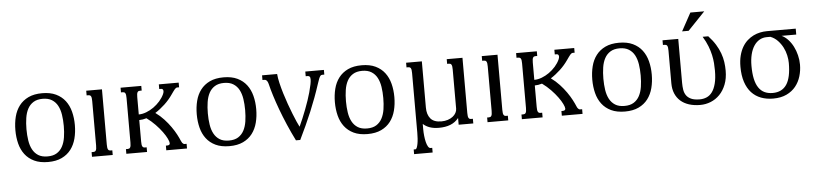

<svg xmlns="http://www.w3.org/2000/svg" viewBox="-50 -1009 6371 1501"><g transform="rotate(-5 3136.0 -258.5)"><path d="M58.6 -259.3Q58.6 -315.4 71 -364.5Q83.5 -413.6 111.3 -450.2Q139.2 -486.8 183.6 -508.1Q228 -529.3 292 -529.3Q355.5 -529.3 399.9 -508.1Q444.3 -486.8 472.2 -450.2Q500 -413.6 512.7 -364.5Q525.4 -315.4 525.4 -259.3Q525.4 -203.1 512.7 -154.1Q500 -105 472.2 -68.4Q444.3 -31.7 399.9 -10.5Q355.5 10.7 292 10.7Q228 10.7 183.6 -10.5Q139.2 -31.7 111.3 -68.4Q83.5 -105 71 -154.1Q58.6 -203.1 58.6 -259.3ZM145.5 -259.3Q145.5 -212.4 151.9 -171.1Q158.2 -129.9 174.6 -99.4Q190.9 -68.8 219.2 -51Q247.6 -33.2 292 -33.2Q336.4 -33.2 364.7 -51Q393.1 -68.8 409.4 -99.4Q425.8 -129.9 432.1 -171.1Q438.5 -212.4 438.5 -259.3Q438.5 -306.2 432.1 -347.4Q425.8 -388.7 409.4 -419.2Q393.1 -449.7 364.5 -467.5Q335.9 -485.4 292 -485.4Q248 -485.4 219.5 -467.5Q190.9 -449.7 174.6 -419.2Q158.2 -388.7 151.9 -347.4Q145.5 -306.2 145.5 -259.3Z M760.7 -518.6V-85Q760.7 -69.8 762.2 -60.5Q763.7 -51.3 767.1 -45.9Q770.5 -40.5 775.1 -38.6Q779.8 -36.6 786.6 -36.6H799.8V0H637.2V-36.6H650.9Q657.2 -36.6 662.1 -38.6Q667 -40.5 670.4 -45.9Q673.8 -51.3 675.3 -60.5Q676.8 -69.8 676.8 -85V-433.6Q676.8 -448.7 675.3 -458Q673.8 -467.3 670.4 -472.7Q667 -478 662.1 -480Q657.2 -481.9 650.9 -481.9H637.2V-518.6Z M1340.3 -63.5Q1344.2 -53.7 1348.4 -48.3Q1352.5 -43 1356.2 -40.3Q1359.9 -37.6 1363.3 -37.1Q1366.7 -36.6 1369.6 -36.6H1382.8V0H1220.2V-36.6H1229.5Q1252 -36.6 1252 -52.7Q1252 -64.9 1240.2 -89.4Q1228.5 -113.8 1207 -143.3Q1185.5 -172.9 1155 -204.6Q1124.5 -236.3 1087.4 -263.2Q1072.8 -258.8 1058.3 -256.3Q1043.9 -253.9 1030.3 -253.9V-85Q1030.3 -69.8 1031.7 -60.5Q1033.2 -51.3 1036.6 -45.9Q1040 -40.5 1044.7 -38.6Q1049.3 -36.6 1056.2 -36.6H1069.3V0H906.7V-36.6H920.4Q926.8 -36.6 931.6 -38.6Q936.5 -40.5 939.9 -45.9Q943.4 -51.3 944.8 -60.5Q946.3 -69.8 946.3 -85V-433.6Q946.3 -448.7 944.8 -458Q943.4 -467.3 939.9 -472.7Q936.5 -478 931.6 -480Q926.8 -481.9 920.4 -481.9H906.7V-518.6H1069.3V-481.9H1056.2Q1049.3 -481.9 1044.7 -480Q1040 -478 1036.6 -472.7Q1033.2 -467.3 1031.7 -458Q1030.3 -448.7 1030.3 -433.6V-297.9Q1059.1 -297.9 1089.6 -309.6Q1120.1 -321.3 1147.7 -340.8Q1175.3 -360.4 1197.8 -386Q1220.2 -411.6 1232.9 -439.5Q1238.8 -452.6 1238.8 -462.4Q1238.8 -472.2 1234.1 -477.1Q1229.5 -481.9 1222.2 -481.9H1207V-518.6H1362.8V-481.9H1348.6Q1343.3 -481.9 1338.6 -479.2Q1334 -476.6 1328.6 -470.5Q1323.2 -464.4 1315.9 -454.1Q1308.6 -443.8 1298.3 -429.2Q1285.2 -410.2 1269.5 -392.1Q1253.9 -374 1236.1 -357.4Q1218.3 -340.8 1199 -325.7Q1179.7 -310.5 1160.2 -298.3Q1196.8 -272 1226.3 -240Q1255.9 -208 1278.3 -175.8Q1300.8 -143.6 1316.2 -114.3Q1331.5 -85 1340.3 -63.5Z M1481.9 -259.3Q1481.9 -315.4 1494.4 -364.5Q1506.8 -413.6 1534.7 -450.2Q1562.5 -486.8 1606.9 -508.1Q1651.4 -529.3 1715.3 -529.3Q1778.8 -529.3 1823.2 -508.1Q1867.7 -486.8 1895.5 -450.2Q1923.3 -413.6 1936 -364.5Q1948.7 -315.4 1948.7 -259.3Q1948.7 -203.1 1936 -154.1Q1923.3 -105 1895.5 -68.4Q1867.7 -31.7 1823.2 -10.5Q1778.8 10.7 1715.3 10.7Q1651.4 10.7 1606.9 -10.5Q1562.5 -31.7 1534.7 -68.4Q1506.8 -105 1494.4 -154.1Q1481.9 -203.1 1481.9 -259.3ZM1568.8 -259.3Q1568.8 -212.4 1575.2 -171.1Q1581.5 -129.9 1597.9 -99.4Q1614.3 -68.8 1642.6 -51Q1670.9 -33.2 1715.3 -33.2Q1759.8 -33.2 1788.1 -51Q1816.4 -68.8 1832.8 -99.4Q1849.1 -129.9 1855.5 -171.1Q1861.8 -212.4 1861.8 -259.3Q1861.8 -306.2 1855.5 -347.4Q1849.1 -388.7 1832.8 -419.2Q1816.4 -449.7 1787.8 -467.5Q1759.3 -485.4 1715.3 -485.4Q1671.4 -485.4 1642.8 -467.5Q1614.3 -449.7 1597.9 -419.2Q1581.5 -388.7 1575.2 -347.4Q1568.8 -306.2 1568.8 -259.3Z M2270.5 10.7H2236.8Q2204.6 -53.7 2177 -117.9Q2149.4 -182.1 2127.4 -241.5Q2105.5 -300.8 2089.4 -352.3Q2073.2 -403.8 2064 -442.9Q2060.5 -457 2056.2 -465.1Q2051.8 -473.1 2046.9 -476.8Q2042 -480.5 2037.6 -481.2Q2033.2 -481.9 2030.3 -481.9H2017.1V-518.6H2135.3Q2137.7 -487.3 2147.2 -447Q2156.7 -406.7 2169.7 -364Q2182.6 -321.3 2198 -278.3Q2213.4 -235.4 2228 -198.5Q2242.7 -161.6 2254.9 -133.8Q2267.1 -106 2274.4 -92.8Q2287.6 -121.1 2301.8 -154.8Q2315.9 -188.5 2329.1 -223.1Q2342.3 -257.8 2353.8 -291.5Q2365.2 -325.2 2373 -353.5Q2383.3 -391.1 2387.9 -415Q2392.6 -439 2392.6 -453.1Q2392.6 -470.2 2387 -476.1Q2381.3 -481.9 2371.6 -481.9H2356.4V-518.6H2502.4V-481.9H2488.3Q2482.9 -481.9 2478.5 -480.5Q2474.1 -479 2469.5 -472.4Q2464.8 -465.8 2459.2 -452.1Q2453.6 -438.5 2445.8 -413.6Q2411.6 -308.1 2367.7 -202.9Q2323.7 -97.7 2270.5 10.7Z M2565.9 -259.3Q2565.9 -315.4 2578.4 -364.5Q2590.8 -413.6 2618.7 -450.2Q2646.5 -486.8 2690.9 -508.1Q2735.4 -529.3 2799.3 -529.3Q2862.8 -529.3 2907.2 -508.1Q2951.7 -486.8 2979.5 -450.2Q3007.3 -413.6 3020 -364.5Q3032.7 -315.4 3032.7 -259.3Q3032.7 -203.1 3020 -154.1Q3007.3 -105 2979.5 -68.4Q2951.7 -31.7 2907.2 -10.5Q2862.8 10.7 2799.3 10.7Q2735.4 10.7 2690.9 -10.5Q2646.5 -31.7 2618.7 -68.4Q2590.8 -105 2578.4 -154.1Q2565.9 -203.1 2565.9 -259.3ZM2652.8 -259.3Q2652.8 -212.4 2659.2 -171.1Q2665.5 -129.9 2681.9 -99.4Q2698.2 -68.8 2726.6 -51Q2754.9 -33.2 2799.3 -33.2Q2843.8 -33.2 2872.1 -51Q2900.4 -68.8 2916.7 -99.4Q2933.1 -129.9 2939.5 -171.1Q2945.8 -212.4 2945.8 -259.3Q2945.8 -306.2 2939.5 -347.4Q2933.1 -388.7 2916.7 -419.2Q2900.4 -449.7 2871.8 -467.5Q2843.3 -485.4 2799.3 -485.4Q2755.4 -485.4 2726.8 -467.5Q2698.2 -449.7 2681.9 -419.2Q2665.5 -388.7 2659.2 -347.4Q2652.8 -306.2 2652.8 -259.3Z M3235.4 10.7Q3235.4 36.1 3238.3 63Q3241.2 89.8 3246.6 111.8Q3252 133.8 3260.3 147.9Q3268.6 162.1 3279.8 162.1H3293V198.7H3147.5V162.1H3161.1Q3167.5 162.1 3172.4 150.4Q3177.2 138.7 3180.7 120.4Q3184.1 102.1 3185.5 79.6Q3187 57.1 3187 35.2V-433.6Q3187 -448.7 3185.5 -458Q3184.1 -467.3 3180.7 -472.7Q3177.2 -478 3172.4 -480Q3167.5 -481.9 3161.1 -481.9H3147.5V-518.6H3271V-155.8Q3271 -101.1 3297.6 -69.3Q3324.2 -37.6 3382.8 -37.6Q3410.6 -37.6 3433.3 -45.2Q3456.1 -52.7 3472.2 -65.2Q3488.3 -77.6 3497.1 -93.8Q3505.9 -109.9 3505.9 -127V-433.6Q3505.9 -448.7 3504.4 -458Q3502.9 -467.3 3499.5 -472.7Q3496.1 -478 3491.2 -480Q3486.3 -481.9 3480 -481.9H3466.3V-518.6H3589.8V-85Q3589.8 -69.8 3591.3 -60.5Q3592.8 -51.3 3596.2 -45.9Q3599.6 -40.5 3604.2 -38.6Q3608.9 -36.6 3615.7 -36.6H3629.4V0H3514.6V-52.7Q3487.8 -19.5 3449.2 -4.4Q3410.6 10.7 3359.4 10.7Q3318.8 10.7 3288.1 0.2Q3257.3 -10.3 3235.4 -30.8Z M3864.7 -518.6V-85Q3864.7 -69.8 3866.2 -60.5Q3867.7 -51.3 3871.1 -45.9Q3874.5 -40.5 3879.2 -38.6Q3883.8 -36.6 3890.6 -36.6H3903.8V0H3741.2V-36.6H3754.9Q3761.2 -36.6 3766.1 -38.6Q3771 -40.5 3774.4 -45.9Q3777.8 -51.3 3779.3 -60.5Q3780.8 -69.8 3780.8 -85V-433.6Q3780.8 -448.7 3779.3 -458Q3777.8 -467.3 3774.4 -472.7Q3771 -478 3766.1 -480Q3761.2 -481.9 3754.9 -481.9H3741.2V-518.6Z M4444.3 -63.5Q4448.2 -53.7 4452.4 -48.3Q4456.5 -43 4460.2 -40.3Q4463.9 -37.6 4467.3 -37.1Q4470.7 -36.6 4473.6 -36.6H4486.8V0H4324.2V-36.6H4333.5Q4356 -36.6 4356 -52.7Q4356 -64.9 4344.2 -89.4Q4332.5 -113.8 4311 -143.3Q4289.6 -172.9 4259 -204.6Q4228.5 -236.3 4191.4 -263.2Q4176.8 -258.8 4162.4 -256.3Q4147.9 -253.9 4134.3 -253.9V-85Q4134.3 -69.8 4135.7 -60.5Q4137.2 -51.3 4140.6 -45.9Q4144 -40.5 4148.7 -38.6Q4153.3 -36.6 4160.2 -36.6H4173.3V0H4010.7V-36.6H4024.4Q4030.8 -36.6 4035.6 -38.6Q4040.5 -40.5 4043.9 -45.9Q4047.4 -51.3 4048.8 -60.5Q4050.3 -69.8 4050.3 -85V-433.6Q4050.3 -448.7 4048.8 -458Q4047.4 -467.3 4043.9 -472.7Q4040.5 -478 4035.6 -480Q4030.8 -481.9 4024.4 -481.9H4010.7V-518.6H4173.3V-481.9H4160.2Q4153.3 -481.9 4148.7 -480Q4144 -478 4140.6 -472.7Q4137.2 -467.3 4135.7 -458Q4134.3 -448.7 4134.3 -433.6V-297.9Q4163.1 -297.9 4193.6 -309.6Q4224.1 -321.3 4251.7 -340.8Q4279.3 -360.4 4301.8 -386Q4324.2 -411.6 4336.9 -439.5Q4342.8 -452.6 4342.8 -462.4Q4342.8 -472.2 4338.1 -477.1Q4333.5 -481.9 4326.2 -481.9H4311V-518.6H4466.8V-481.9H4452.6Q4447.3 -481.9 4442.6 -479.2Q4438 -476.6 4432.6 -470.5Q4427.2 -464.4 4419.9 -454.1Q4412.6 -443.8 4402.3 -429.2Q4389.2 -410.2 4373.5 -392.1Q4357.9 -374 4340.1 -357.4Q4322.3 -340.8 4303 -325.7Q4283.7 -310.5 4264.2 -298.3Q4300.8 -272 4330.3 -240Q4359.9 -208 4382.3 -175.8Q4404.8 -143.6 4420.2 -114.3Q4435.5 -85 4444.3 -63.5Z M4585.9 -259.3Q4585.9 -315.4 4598.4 -364.5Q4610.8 -413.6 4638.7 -450.2Q4666.5 -486.8 4710.9 -508.1Q4755.4 -529.3 4819.3 -529.3Q4882.8 -529.3 4927.2 -508.1Q4971.7 -486.8 4999.5 -450.2Q5027.3 -413.6 5040 -364.5Q5052.7 -315.4 5052.7 -259.3Q5052.7 -203.1 5040 -154.1Q5027.3 -105 4999.5 -68.4Q4971.7 -31.7 4927.2 -10.5Q4882.8 10.7 4819.3 10.7Q4755.4 10.7 4710.9 -10.5Q4666.5 -31.7 4638.7 -68.4Q4610.8 -105 4598.4 -154.1Q4585.9 -203.1 4585.9 -259.3ZM4672.9 -259.3Q4672.9 -212.4 4679.2 -171.1Q4685.5 -129.9 4701.9 -99.4Q4718.3 -68.8 4746.6 -51Q4774.9 -33.2 4819.3 -33.2Q4863.8 -33.2 4892.1 -51Q4920.4 -68.8 4936.8 -99.4Q4953.1 -129.9 4959.5 -171.1Q4965.8 -212.4 4965.8 -259.3Q4965.8 -306.2 4959.5 -347.4Q4953.1 -388.7 4936.8 -419.2Q4920.4 -449.7 4891.8 -467.5Q4863.3 -485.4 4819.3 -485.4Q4775.4 -485.4 4746.8 -467.5Q4718.3 -449.7 4701.9 -419.2Q4685.5 -388.7 4679.2 -347.4Q4672.9 -306.2 4672.9 -259.3Z M5199.2 -433.6Q5199.2 -448.7 5197.8 -458Q5196.3 -467.3 5192.9 -472.7Q5189.5 -478 5184.6 -480Q5179.7 -481.9 5173.3 -481.9H5159.7V-518.6H5283.2V-173.3Q5283.2 -145.5 5287.1 -120.1Q5291 -94.7 5304.2 -75.4Q5317.4 -56.2 5342.5 -44.7Q5367.7 -33.2 5410.2 -33.2Q5438.5 -33.2 5463.6 -43.7Q5488.8 -54.2 5507.3 -79.1Q5525.9 -104 5536.6 -145.3Q5547.4 -186.5 5547.4 -247.6Q5547.4 -275.4 5545.2 -305.7Q5543 -335.9 5535.6 -369.6Q5528.3 -403.3 5513.9 -440.4Q5499.5 -477.5 5474.6 -518.6H5518.6Q5552.2 -482.4 5574 -447Q5595.7 -411.6 5608.4 -376.7Q5621.1 -341.8 5626 -307.6Q5630.9 -273.4 5630.9 -239.7Q5630.9 -177.7 5612.3 -130.9Q5593.8 -84 5563 -52.5Q5532.2 -21 5492.4 -5.1Q5452.6 10.7 5410.2 10.7Q5361.3 10.7 5322.3 -1.7Q5283.2 -14.2 5255.9 -38.3Q5228.5 -62.5 5213.9 -97.4Q5199.2 -132.3 5199.2 -177.2ZM5395.5 -715.8H5504.4L5369.6 -574.7H5318.4Z M6090.3 -472.2Q6118.2 -459 6140.9 -434.3Q6163.6 -409.7 6179.7 -377.9Q6195.8 -346.2 6204.8 -309.3Q6213.9 -272.5 6213.9 -235.4Q6213.9 -189 6200.7 -144.8Q6187.5 -100.6 6159.7 -65.9Q6131.8 -31.2 6087.9 -10.3Q6043.9 10.7 5982.4 10.7Q5930.2 10.7 5887 -5.6Q5843.8 -22 5813 -55.4Q5782.2 -88.9 5765.4 -139.6Q5748.5 -190.4 5748.5 -259.3Q5748.5 -308.1 5758.3 -346.2Q5768.1 -384.3 5784.9 -413.1Q5801.8 -441.9 5824.5 -462.2Q5847.2 -482.4 5872.6 -494.9Q5897.9 -507.3 5925 -512.9Q5952.1 -518.6 5978 -518.6H6205.1V-472.2ZM6127.9 -255.9Q6127.9 -283.7 6120.8 -316.2Q6113.8 -348.6 6098.4 -378.7Q6083 -408.7 6059.3 -433.8Q6035.6 -459 6002 -472.2H5973.6Q5941.9 -472.2 5916.5 -457.5Q5891.1 -442.9 5872.8 -415.3Q5854.5 -387.7 5844.7 -348.1Q5835 -308.6 5835 -258.8Q5835 -200.2 5844.2 -157.5Q5853.5 -114.7 5872.1 -87.2Q5890.6 -59.6 5918.2 -46.4Q5945.8 -33.2 5982.4 -33.2Q6055.2 -33.2 6091.6 -86.9Q6127.9 -140.6 6127.9 -255.9Z"/></g></svg>

Font: Arian AMU Serif
Style: Regular
Weight: 400
Designer: Ruben Hakobyan (Tarumian)
Foundry: Ruben Hakobyan (Tarumian)
Version: Version 1.002